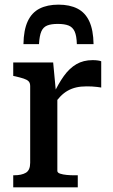

<svg xmlns="http://www.w3.org/2000/svg" viewBox="-20 -807 486 827"><path d="M232 -787Q184 -787 150.5 -770Q117 -753 99.5 -715.5Q82 -678 81 -617H148Q150 -653 158 -671.5Q166 -690 183 -697Q200 -704 229 -704Q258 -704 275.5 -697Q293 -690 301.5 -671.5Q310 -653 311 -617H383Q382 -678 364.5 -715.5Q347 -753 313.5 -770Q280 -787 232 -787ZM416 -543V-430Q409 -431 398.5 -432.5Q388 -434 376 -434.5Q364 -435 353 -435Q328 -435 308.5 -430.5Q289 -426 272 -416.5Q255 -407 240 -391.5Q225 -376 209 -353L208 -397Q231 -446 255 -479.5Q279 -513 309 -530.5Q339 -548 379 -548Q392 -548 402 -546.5Q412 -545 416 -543ZM37 0V-52H40Q73 -52 91.5 -63Q110 -74 110 -106V-436Q110 -450 103 -457Q96 -464 82 -468.5Q68 -473 47 -478L37 -480V-538H209L222 -400L227 -402V-71Q227 -63 239 -59Q251 -55 267.5 -53.5Q284 -52 298 -52H315V0Z"/></svg>

Font: Roboto Serif SemiCondensed Medium
Style: Regular
Weight: 500
Width: 4
Designer: Greg Gazdowicz
Foundry: Commercial Type
Version: Version 1.007